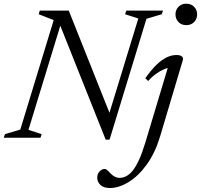

<svg xmlns="http://www.w3.org/2000/svg" viewBox="-34 -726 1059 1012"><path d="M550 -114 533 -99 695 -628.5 625.5 -651 631.5 -670H825L819 -651L738 -627L543.5 10H523L271.5 -621.5L290 -610.5L116 -41.5L185.5 -19L179.5 0H-14L-8 -19L73 -43L249 -620L170 -651L175.5 -670H328.5ZM891 -650Q891 -666 898.2 -678.8Q905.5 -691.5 918.2 -699Q931 -706.5 948 -706.5Q973.5 -706.5 989.2 -690.2Q1005 -674 1005 -650Q1005 -634 997.8 -621.2Q990.5 -608.5 977.8 -601Q965 -593.5 948 -593.5Q922.5 -593.5 906.8 -609.8Q891 -626 891 -650ZM810 -7.5Q784 79.5 740 140.5Q696 201.5 644.5 233.2Q593 265 545 265Q512.5 265 495.5 249Q478.5 233 478.5 210.5Q478.5 190.5 490.8 177.5Q503 164.5 518.5 164.5Q523 164.5 529.2 169.2Q535.5 174 547 186.5Q558.5 199 570.8 205.2Q583 211.5 595.5 211.5Q613.5 211.5 630.8 203Q648 194.5 665 173.8Q682 153 698.8 116.5Q715.5 80 732.5 24L854 -380.5L868.5 -369.5Q852.5 -370 831.8 -361.5Q811 -353 789 -337.2Q767 -321.5 747 -299L732 -313.5Q763 -357.5 790.5 -384.2Q818 -411 844.2 -423.5Q870.5 -436 896.5 -436Q909.5 -436 917.5 -432.8Q925.5 -429.5 928.8 -423.5Q932 -417.5 929.5 -408.5Z"/></svg>

Font: Newsreader 16pt
Style: Italic
Weight: 400
Italic angle: -17°
Designer: Hugues Gentile
Foundry: Production Type
Version: Version 1.003